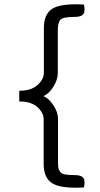

<svg xmlns="http://www.w3.org/2000/svg" viewBox="-20 -735 466 897"><path d="M182 -286Q207 -277 229 -244Q251 -211 251 -180V19Q251 40 252.5 49Q254 58 261 67.5Q268 77 283.5 80Q299 83 327 83Q352 83 363.5 90.5Q375 98 375 118Q375 133 371 141Q358 142 335 142Q248 142 216 115.5Q184 89 184 31V-178Q184 -208 155 -234.5Q126 -261 70 -261V-311Q126 -311 155.5 -338Q185 -365 185 -395V-604Q185 -662 216.5 -688.5Q248 -715 335 -715Q358 -715 371 -714Q375 -706 375 -691Q375 -671 363.5 -663.5Q352 -656 327 -656Q275 -656 262.5 -643Q250 -630 250 -592V-393Q250 -362 228.5 -328.5Q207 -295 182 -286Z"/></svg>

Font: Overlock SC
Style: Regular
Weight: 400
Designer: Dario Muhafara
Foundry: Dario Manuel Muhafara
Version: Version 1.001